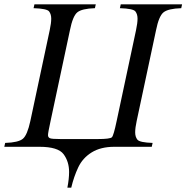

<svg xmlns="http://www.w3.org/2000/svg" viewBox="-27 -682 866 892"><path d="M304 190H286Q294 149 294 117Q294 69 268.5 34.5Q243 0 156 0H-7L-3 -18Q59 -20 79.5 -37.5Q100 -55 114 -120L204 -542Q211 -575 211 -595Q211 -616 201 -629Q191 -642 129 -644L133 -662H418L414 -644Q353 -642 332 -624.5Q311 -607 298 -542L208 -120Q196 -65 196 -54.5Q196 -44 204.5 -40Q213 -36 254 -36H427Q485 -36 493 -44.5Q501 -53 515 -120L605 -542Q612 -575 612 -595Q612 -616 602 -629Q592 -642 530 -644L534 -662H819L815 -644Q754 -642 732.5 -624.5Q711 -607 698 -542L608 -120Q601 -88 601 -67Q601 -46 611.5 -33Q622 -20 682 -18L678 0H504Q441 0 399 26Q357 52 336.5 95.5Q316 139 304 190Z"/></svg>

Font: New Athena Unicode
Style: Italic
Weight: 400
Designer: J. Rusten 1997; rev. by R. Hancock 2001, 2002, rev. by D. Mastronarde 2002-2019
Foundry: Society for Classical Studies (formerly American Philological Association)
Version: Version 5.008